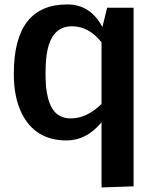

<svg xmlns="http://www.w3.org/2000/svg" viewBox="-20 -613 686 854"><path d="M185.1 -348.6Q182.6 -321.3 182.6 -287.6Q182.6 -253.9 184.8 -227.8Q187 -201.7 194.3 -173.8Q202.1 -146.5 213.9 -127.9Q241.2 -85.9 295.4 -86.4Q365.7 -86.4 431.6 -150.4V-424.8Q375.5 -496.1 299.8 -496.1Q198.2 -496.1 185.1 -348.6ZM41.5 -286.1Q41.5 -593.3 279.3 -593.3Q382.3 -593.3 435.5 -492.7L456.5 -578.6H574.2V215.8L431.6 220.7V-68.8Q364.3 11.7 276.4 11.7Q135.7 11.7 76.2 -109.9Q41 -181.6 41.5 -286.1Z"/></svg>

Font: Dhyana
Style: Bold
Weight: 700
Foundry: Vernon Adams
Version: Version 1.002; ttfautohint (v0.8.51-6076)